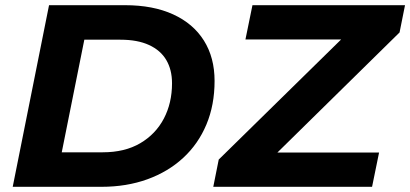

<svg xmlns="http://www.w3.org/2000/svg" viewBox="-20 -720 1581 740"><path d="M29 0 169 -700H462Q570 -700 647.5 -664.5Q725 -629 766 -563.5Q807 -498 807 -408Q807 -315 775.5 -240Q744 -165 686 -111.5Q628 -58 548 -29Q468 0 371 0ZM218 -133H376Q461 -133 520.5 -168Q580 -203 611.5 -263Q643 -323 643 -399Q643 -451 621 -488.5Q599 -526 554.5 -546.5Q510 -567 444 -567H305ZM802 0 823 -105 1355 -627 1369 -568H926L953 -700H1541L1520 -595L989 -73L975 -132H1441L1414 0Z"/></svg>

Font: Montserrat Thin
Style: Bold Italic
Weight: 700
Italic angle: -11.3°
Version: Version 9.000